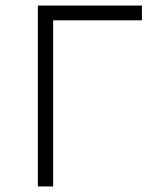

<svg xmlns="http://www.w3.org/2000/svg" viewBox="-20 -670 580 690"><path d="M116 0H171V-597H490V-650H116Z"/></svg>

Font: Grotesk 01 Extrafine
Style: Bold
Weight: 400
Designer: Frank Adebiaye, contributions by Jérémy Landes, Ariel Martín Pérez
Foundry: Velvetyne Type Foundry
Version: Version 3.000;Glyphs 3.1.2 (3150)